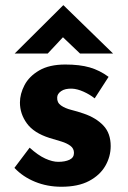

<svg xmlns="http://www.w3.org/2000/svg" viewBox="-20 -703 487 732"><path d="M214 9Q160 9 113.5 -10Q67 -29 35 -63L93 -140Q125 -111 152.5 -98.5Q180 -86 202 -86Q228 -86 245 -94Q262 -102 262 -120Q262 -137 248.5 -147Q235 -157 214 -163.5Q193 -170 169 -177Q109 -196 82.5 -232.5Q56 -269 56 -312Q56 -345 73.5 -378.5Q91 -412 129.5 -434.5Q168 -457 229 -457Q284 -457 322 -446Q360 -435 394 -410L341 -328Q322 -343 298.5 -353.5Q275 -364 255 -365Q228 -366 213 -355.5Q198 -345 198 -331Q197 -312 212.5 -301Q228 -290 252 -284Q276 -278 299 -270Q346 -254 374 -224.5Q402 -195 402 -146Q402 -106 381.5 -70.5Q361 -35 319.5 -13Q278 9 214 9ZM285 -499 220 -561 162 -499H36L221 -683H222L411 -499Z"/></svg>

Font: Synthetic
Style: Bold
Weight: 700
Designer: Santiago Orozco
Foundry: Typemade
Version: Version 2.000; ttfautohint (v1.8.4.7-5d5b)